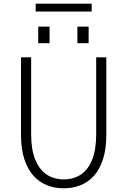

<svg xmlns="http://www.w3.org/2000/svg" viewBox="-20 -1011 690 1042"><path d="M326 11Q278 11 235.8 -5.5Q193.5 -22 161.8 -57Q130 -92 112 -147.5Q94 -203 94 -280V-700H149V-283Q149 -200.5 170.8 -146Q192.5 -91.5 232.2 -64.5Q272 -37.5 326 -37.5Q380.5 -37.5 420 -64.5Q459.5 -91.5 480.8 -146Q502 -200.5 502 -283V-700H557V-280Q557 -203 539.2 -147.5Q521.5 -92 490 -57Q458.5 -22 416.5 -5.5Q374.5 11 326 11ZM187.5 -866.5H249V-776.5H187.5ZM400 -866.5H461V-776.5H400ZM173.5 -948.5V-991H477.5V-948.5Z"/></svg>

Font: Trispace Thin ExtraLight
Style: Regular
Weight: 250
Version: Version 1.210